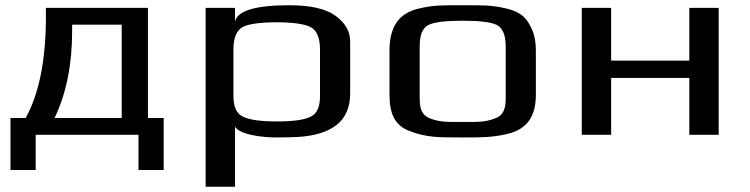

<svg xmlns="http://www.w3.org/2000/svg" viewBox="-20 -514 2858 732"><path d="M444 -64H188C233 -158 255 -268 255 -395V-420H444ZM155 -450C155 -285 129 -157 78 -64H20V134H116V0H508V134H604V-64H544V-484H155Z M1034 10C1067 10 1095 9 1119 8C1242 -1 1315 -49 1315 -158V-357C1315 -394 1296 -427 1259 -454C1222 -481 1163 -494 1082 -494C954 -494 885 -473 876 -432V-484H764V198H876V-31C894 -1 976 10 1034 10ZM1200 -147C1200 -106 1188 -80 1164 -69C1140 -57 1098 -51 1036 -51C974 -51 931 -57 907 -69C882 -80 870 -106 870 -147V-325C870 -370 882 -398 905 -411C929 -423 972 -429 1035 -429C1096 -429 1139 -423 1164 -411C1188 -398 1200 -370 1200 -325Z M2023 -321C2023 -353 2018 -380 2008 -402C1989 -445 1968 -467 1913 -481C1853 -495 1823 -494 1744 -494C1665 -494 1634 -495 1575 -481C1495 -462 1465 -405 1465 -321V-153C1465 -82 1484 -35 1543 -14C1606 10 1648 10 1744 10C1820 10 1855 10 1913 -3C1991 -21 2023 -72 2023 -153ZM1908 -140C1908 -100 1900 -74 1866 -62C1828 -48 1803 -49 1744 -49C1684 -49 1659 -48 1621 -62C1588 -74 1580 -100 1580 -140V-336C1580 -381 1591 -408 1614 -419C1636 -430 1680 -435 1744 -435C1808 -435 1851 -430 1874 -419C1896 -408 1908 -381 1908 -336Z M2720 0V-484H2608V-283H2310V-484H2198V0H2310V-217H2608V0Z"/></svg>

Font: Gamestation Extended
Style: Regular
Weight: 400
Width: 7
Designer: Jonas Hecksher
Foundry: Jonas Hecksher, Playtypeª, e-types AS
Version: Version 1.003